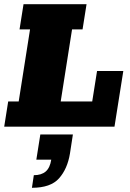

<svg xmlns="http://www.w3.org/2000/svg" viewBox="-22 -603 617 914"><path d="M-2 0 17 -120H67L121 -463H71L90 -583H390L371 -463H321L267 -120H417L440 -265H565L523 0ZM130 291 139 231Q175 231 195.5 213.5Q216 196 222 157H151L170 37H325L311 128Q299 201 259 246Q219 291 130 291Z"/></svg>

Font: Rokkitt SemiBold Black
Style: Italic
Weight: 900
Italic angle: -9°
Version: Version 3.103